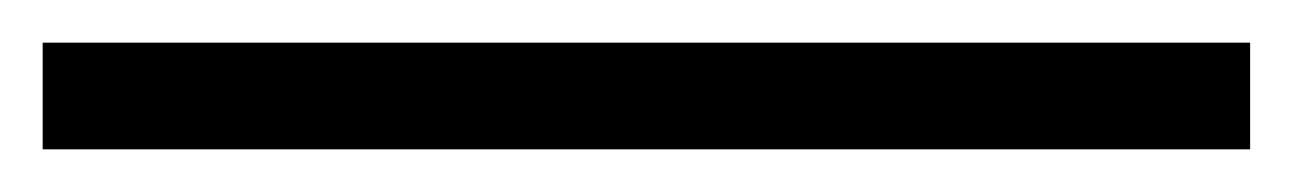

<svg xmlns="http://www.w3.org/2000/svg" viewBox="-35 68 606 90"><path d="M551 138H-15V88H551Z"/></svg>

Font: BioRhyme Expanded Light
Style: Regular
Weight: 300
Width: 7
Designer: Aoife Mooney
Foundry: Aoife Mooney Type
Version: Version 1.000